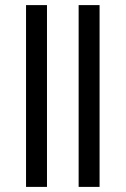

<svg xmlns="http://www.w3.org/2000/svg" viewBox="-20 -732 493 752"><path d="M82 0V-712H164V0ZM288 0V-712H370V0Z"/></svg>

Font: Source Sans 3
Style: Regular
Weight: 400
Designer: Paul D. Hunt
Foundry: Adobe
Version: Version 3.046;hotconv 1.0.118;makeotfexe 2.5.65603